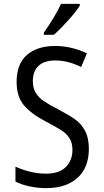

<svg xmlns="http://www.w3.org/2000/svg" viewBox="-20 -964 540 994"><path d="M60 -24V-101Q142 -65 217 -65Q287 -65 321 -99.5Q355 -134 355 -188Q355 -224 340 -248Q325 -272 298.5 -289Q272 -306 219 -334Q145 -372 105.5 -417Q66 -462 66 -540Q66 -633 119.5 -679.5Q173 -726 265 -726Q349 -726 430 -688L400 -617Q332 -651 267 -651Q208 -651 179 -622.5Q150 -594 150 -544Q150 -508 165 -483.5Q180 -459 205.5 -441.5Q231 -424 281 -398Q338 -368 370 -345Q402 -322 421 -285.5Q440 -249 440 -194Q440 -96 381 -43Q322 10 219 10Q176 10 133.5 1Q91 -8 60 -24ZM207 -795Q265 -877 296 -944H393V-935Q375 -905 333.5 -859Q292 -813 259 -784H207Z"/></svg>

Font: Noto Sans Mono UI Cond
Style: Regular
Weight: 400
Width: 3
Monospace: yes
Designer: Monotype Design team
Foundry: Monotype Imaging Inc.
Version: Version 1.000